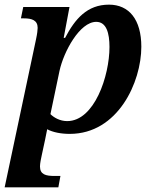

<svg xmlns="http://www.w3.org/2000/svg" viewBox="-36 -566 658 826"><path d="M-16 240H215L224 191H199C161 191 136 185 136 150C136 137 141 113 144 100L158 35C161 19 165 1 167 -10C191 3 226 10 264 10C471 10 572 -212 572 -365C572 -482 519 -546 433 -546C339 -546 287 -485 244 -403H238L263 -536H64L54 -487H67C101 -487 126 -479 126 -446C126 -438 124 -420 119 -397ZM253 -45C221 -45 195 -61 181 -75L220 -261C238 -344 307 -472 378 -472C422 -472 435 -423 435 -364C435 -239 370 -45 253 -45Z"/></svg>

Font: Noto Serif SemiBold
Style: Italic
Weight: 600
Italic angle: -12°
Designer: Monotype Design Team
Foundry: Monotype Imaging Inc.
Version: Version 2.014